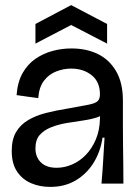

<svg xmlns="http://www.w3.org/2000/svg" viewBox="-20 -720 544 753"><path d="M177 13Q136 13 102 -1.5Q68 -16 47 -47Q26 -78 26 -128Q26 -173 43 -202Q60 -231 90.5 -249Q121 -267 160.5 -277Q200 -287 244 -294Q301 -304 328 -309.5Q355 -315 363.5 -324Q372 -333 372 -350Q372 -399 339.5 -425Q307 -451 259 -451Q230 -451 201 -440Q172 -429 152.5 -403.5Q133 -378 130 -335L45 -347Q49 -399 69 -434Q89 -469 120 -490Q151 -511 187 -520.5Q223 -530 260 -530Q319 -530 364 -508Q409 -486 435.5 -440.5Q462 -395 462 -326V-228Q462 -190 462.5 -152Q463 -114 463.5 -76Q464 -38 464 0H378Q382 -45 384.5 -88.5Q387 -132 390 -180H382Q374 -125 347 -81.5Q320 -38 277 -12.5Q234 13 177 13ZM202 -62Q233 -62 263 -75Q293 -88 317 -113Q341 -138 356 -173.5Q371 -209 372 -254L373 -276L399 -285Q388 -269 363 -260.5Q338 -252 306 -247.5Q274 -243 241.5 -237.5Q209 -232 181 -221Q153 -210 136 -191Q119 -172 119 -138Q119 -104 140.5 -83Q162 -62 202 -62ZM119 -549V-626L259 -700L400 -626V-549L259 -622Z"/></svg>

Font: Bricolage Grotesque 96pt
Style: Regular
Weight: 400
Version: Version 1.001;gftools[0.9.33.dev8+g029e19f]